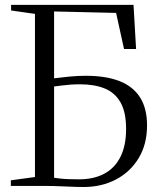

<svg xmlns="http://www.w3.org/2000/svg" viewBox="-20 -763 650 788"><path d="M323 4.5Q311.5 4.5 291.2 4Q271 3.5 247 2.2Q223 1 200.5 0.5Q178 0 162.5 0H24.5V-23L123.5 -36.5V-706L25.5 -720V-743H528L538.5 -562H489L456.5 -710L202 -716V-441.5Q217 -443.5 233.2 -445.2Q249.5 -447 266.2 -448.8Q283 -450.5 299.8 -451.2Q316.5 -452 332.5 -452Q415 -452 470.8 -430Q526.5 -408 555 -363Q583.5 -318 583.5 -248Q583.5 -171 549.2 -114.2Q515 -57.5 456.2 -26.5Q397.5 4.5 323 4.5ZM303.5 -27Q365.5 -27 408.8 -50.5Q452 -74 474.8 -120.2Q497.5 -166.5 497.5 -233.5Q497.5 -303 474.5 -343Q451.5 -383 409.5 -400Q367.5 -417 309 -417Q289 -417 270.2 -415.8Q251.5 -414.5 234.8 -412.2Q218 -410 202 -408V-33.5Q212 -32 227 -30.2Q242 -28.5 261.5 -27.8Q281 -27 303.5 -27Z"/></svg>

Font: Merriweather 120pt Light
Style: Regular
Weight: 300
Version: Version 2.100